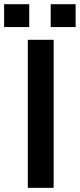

<svg xmlns="http://www.w3.org/2000/svg" viewBox="-75 -902 383 922"><path d="M168.5 -772V-881.8H288.1V-772ZM-55.2 -772V-881.8H65.4V-772ZM58.6 0V-710.9H182.6V0Z"/></svg>

Font: Ride
Style: Bold
Weight: 700
Version: Version 3.000